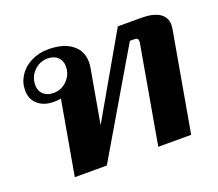

<svg xmlns="http://www.w3.org/2000/svg" viewBox="-100 -708 958 845"><g transform="rotate(-20 379.0 -285.5)"><path d="M745 -485Q745 -480 743 -466L661 -1H507L588 -462V-466Q588 -482 571 -482H549L266 -1H116L177 -347Q163 -344 143 -344Q97 -344 69 -368.5Q41 -393 41 -434Q41 -472 61.5 -503Q82 -534 118 -552Q154 -570 198 -570Q268 -570 308 -539.5Q348 -509 348 -455Q348 -441 345 -426L301 -177L521 -560H631Q686 -560 715.5 -541Q745 -522 745 -485ZM246 -473Q246 -500 228.5 -516.5Q211 -533 182 -533Q144 -533 117.5 -506Q91 -479 91 -441Q91 -414 108.5 -397.5Q126 -381 155 -381Q193 -381 219.5 -408Q246 -435 246 -473Z"/></g></svg>

Font: Fahkwang
Style: Bold Italic
Weight: 700
Italic angle: -10°
Designer: Suppakit Chalermlarp | Katatrad Co.,Ltd.
Foundry: Cadson Demak Co.,Ltd.
Version: Version 1.000; ttfautohint (v1.6)